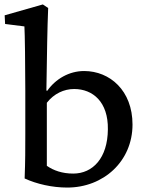

<svg xmlns="http://www.w3.org/2000/svg" viewBox="-20 -836 663 865"><path d="M91 -32C145 -7 215 9 283 9C446 9 577 -109 577 -275C577 -428 475 -516 359 -516C291 -516 230 -480 193 -427L189 -428C192 -618 193 -701 197 -800L173 -816L1 -767L3 -728L90 -717C92 -687 94 -538 94 -427V-231C94 -163 94 -113 91 -32ZM191 -89V-373C223 -414 268 -435 314 -435C398 -435 468 -377 466 -253C465 -124 398 -54 310 -54C260 -54 221 -68 191 -89Z"/></svg>

Font: TPK Tissa Web Medium
Style: Regular
Weight: 500
Designer: Jacques Le Bailly, Suppakit Chalermlarp | Katatrad Co.,Ltd.
Foundry: Jacques Le Bailly, Cadson Demak Co.,Ltd.
Version: Version 5.000;Glyphs 3.1.2 (3151)